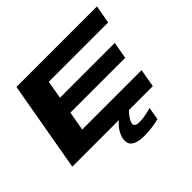

<svg xmlns="http://www.w3.org/2000/svg" viewBox="-200 -910 1352 1352"><g transform="rotate(-45 475.5 -234.5)"><path d="M5.5 0H807.5L831 -135.5H240L265 -278.5H811L833.5 -404.5H287.5L311 -539.5H902L926.5 -675H124.5ZM512 206Q545 206 576.8 203Q608.5 200 633 195Q657.5 190 666.5 187L682.5 92.5Q672 96 651.2 101Q630.5 106 607 109.5Q583.5 113 562 113Q538 113 527.2 105.2Q516.5 97.5 516.5 86Q516.5 74 526.2 56.8Q536 39.5 548.5 23.5Q561 7.5 569.5 0H470Q451 14 433.8 36Q416.5 58 406 83.2Q395.5 108.5 395.5 132.5Q395.5 159.5 411.5 175.5Q427.5 191.5 454.2 198.8Q481 206 512 206Z"/></g></svg>

Font: Anybody ExtraExpanded
Style: Bold Italic
Weight: 700
Width: 8
Italic angle: -10°
Version: Version 1.113;gftools[0.9.25]